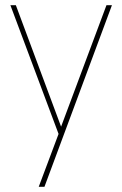

<svg xmlns="http://www.w3.org/2000/svg" viewBox="-20 -505 470 738"><path d="M389.2 -484.9H410.2L150.9 212.9H128.9L205.1 9.8L20 -484.9H41L214.8 -18.1Z"/></svg>

Font: Genome Thin
Style: Regular
Weight: 250
Designer: Alfredo Marco Pradil
Version: Version 1.001